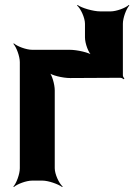

<svg xmlns="http://www.w3.org/2000/svg" viewBox="-20 -729 542 775"><path d="M476 -425V-633C476 -657 490 -694 502 -707L500 -709C487 -697 450 -683 426 -683H385C356 -683 309 -697 293 -709L291 -707C306 -694 323 -657 323 -633V-578C323 -554 337 -514 353 -502L356 -504C341 -517 291 -528 261 -528H110C86 -528 49 -542 36 -554L34 -552C46 -539 60 -502 60 -478V-50C60 -26 46 11 34 24L36 26C49 14 86 0 110 0H151C175 0 215 14 231 26L233 24C218 11 201 -26 201 -50V-364C201 -388 190 -428 177 -440L175 -437C187 -425 233 -414 263 -414L456 -415H466C471 -415 477 -411 480 -409L482 -412C480 -414 476 -420 476 -425Z"/></svg>

Font: Asimov
Style: EdgeWide
Weight: 500
Designer: Google
Version: Version 2.000980: 2014